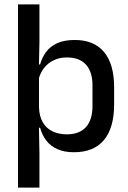

<svg xmlns="http://www.w3.org/2000/svg" viewBox="-20 -682 583 874"><path d="M316.5 11Q273 11 241.8 -2.8Q210.5 -16.5 191 -41.8Q171.5 -67 162.5 -100.5H130L157.5 -193Q159 -152 175 -124.8Q191 -97.5 219.2 -84Q247.5 -70.5 284.5 -70.5Q341 -70.5 371 -103.2Q401 -136 401 -199.5V-293Q401 -355.5 371.2 -388Q341.5 -420.5 284.5 -420.5Q250.5 -420.5 224 -407.5Q197.5 -394.5 180.2 -372.2Q163 -350 156 -321.5L133 -388.5H162.5Q171 -419.5 189.2 -444.8Q207.5 -470 239.5 -485Q271.5 -500 320.5 -500Q408 -500 453.8 -445Q499.5 -390 499.5 -284.5V-207Q499.5 -100.5 453.5 -44.8Q407.5 11 316.5 11ZM62 172V-662H159.5V-489L157 -374.5L157.5 -342.5V-141.5L157 -121.5L159.5 17V172Z"/></svg>

Font: Anek Bangla Medium
Style: Regular
Weight: 500
Designer: Sulekha Rajkumar (Bangla), Yesha Goshar (Latin)
Foundry: Ek Type
Version: Version 1.003